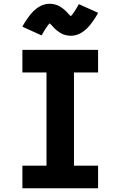

<svg xmlns="http://www.w3.org/2000/svg" viewBox="-20 -1000 640 1020"><path d="M99 0V-120H227V-615H99V-735H501V-615H373V-120H501V0ZM356 -810Q349 -810 342 -811Q335 -812 329 -813.5Q323 -815 316 -817.5Q309 -820 303.5 -823.5Q298 -827 292 -831Q286 -835 280.5 -839.5Q275 -844 270.5 -848.5Q266 -853 262 -857.5Q258 -862 253 -867.5Q248 -873 244 -876Q240 -872 237.5 -869Q235 -866 232 -862Q229 -858 225.5 -852.5Q222 -847 218 -841Q214 -835 210 -827.5Q206 -820 201 -812L99 -858Q106 -872 113.5 -883.5Q121 -895 128 -905Q135 -915 142 -923.5Q149 -932 156.5 -939.5Q164 -947 174.5 -955Q185 -963 196 -968.5Q207 -974 219 -977Q231 -980 244 -980Q251 -980 258 -979Q265 -978 271 -976.5Q277 -975 284 -972.5Q291 -970 296.5 -966.5Q302 -963 308 -959Q314 -955 319.5 -950.5Q325 -946 329.5 -941.5Q334 -937 338 -932.5Q342 -928 347 -923Q352 -918 356 -914Q360 -918 362.5 -921Q365 -924 368 -928Q371 -932 374.5 -937.5Q378 -943 382 -949Q386 -955 390 -962.5Q394 -970 399 -978L501 -932Q494 -918 486.5 -906.5Q479 -895 472 -885Q465 -875 458 -866.5Q451 -858 443.5 -850.5Q436 -843 425.5 -835Q415 -827 404 -821.5Q393 -816 381 -813Q369 -810 356 -810Z"/></svg>

Font: Iosevka Curly Heavy Extended
Style: Regular
Weight: 900
Width: 7
Monospace: yes
Designer: Belleve Invis
Foundry: Belleve Invis
Version: Version 11.1.0; ttfautohint (v1.8.3)